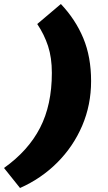

<svg xmlns="http://www.w3.org/2000/svg" viewBox="-93 -746 540 959"><path d="M211 -726Q284 -649 323 -555.5Q362 -462 362 -341Q362 -222 317.5 -118Q273 -14 193 66Q113 146 7 193L-73 93Q48 7 107 -107.5Q166 -222 166 -382Q166 -458 147 -516Q128 -574 93 -626Z"/></svg>

Font: Work Sans Black
Style: Italic
Weight: 900
Italic angle: -13°
Designer: Wei Huang
Foundry: Wei Huang
Version: Version 2.009; ttfautohint (v1.8.3)